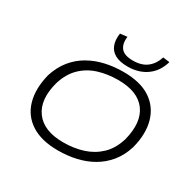

<svg xmlns="http://www.w3.org/2000/svg" viewBox="-199 -1154 1384 1372"><g transform="rotate(30 492.5 -468.0)"><path d="M446 8Q309 8 224.5 -46.5Q140 -101 112.5 -198.5Q85 -296 117 -423Q142 -501 187 -556.5Q232 -612 293 -646.5Q354 -681 424.5 -697Q495 -713 573 -713Q712 -713 795 -658.5Q878 -604 906 -506.5Q934 -409 901 -282Q877 -204 831.5 -148.5Q786 -93 725.5 -58.5Q665 -24 594 -8Q523 8 446 8ZM450 -61Q538 -61 612.5 -85Q687 -109 742 -161.5Q797 -214 824 -303Q865 -463 798 -553.5Q731 -644 569 -644Q482 -644 407 -620.5Q332 -597 277.5 -544Q223 -491 196 -403Q153 -245 221 -153Q289 -61 450 -61ZM577 -760Q514 -760 475 -780.5Q436 -801 420.5 -840.5Q405 -880 413 -937L471 -944Q463 -883 490.5 -849.5Q518 -816 588 -816Q661 -816 704.5 -850.5Q748 -885 766 -944L821 -937Q796 -851 732 -805.5Q668 -760 577 -760Z"/></g></svg>

Font: Nunito Sans 7pt Expanded Light
Style: Italic
Weight: 300
Width: 7
Italic angle: -9°
Designer: Vernon Adams
Foundry: Vernon Adams
Version: Version 3.101;gftools[0.9.27]